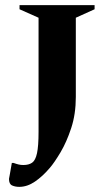

<svg xmlns="http://www.w3.org/2000/svg" viewBox="-20 -580 434 747"><path d="M55 147Q39 147 27 141.5Q15 136 15 116Q15 114 18.5 97Q22 80 26 54H33Q44 58 52.5 60Q61 62 71 62Q92 62 105 53Q118 44 124 16Q130 -12 130 -67V-511L56 -544V-560H348V-544L275 -511V-203Q275 -136 257 -81.5Q239 -27 215.5 12.5Q192 52 174 73Q146 106 116 126.5Q86 147 55 147Z"/></svg>

Font: Spectral SC
Style: Bold
Weight: 700
Designer: Jean-Baptiste Levee
Foundry: Production Type
Version: Version 2.001